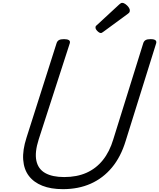

<svg xmlns="http://www.w3.org/2000/svg" viewBox="-20 -1310 1118 1349"><path d="M422 19Q338 19 277.5 -5Q217 -29 182.5 -74.5Q148 -120 143 -187.5Q138 -255 166 -342L378 -1008Q383 -1022 394.5 -1028.5Q406 -1035 430 -1035Q453 -1035 464 -1028Q475 -1021 470 -1005L252 -331Q223 -240 235.5 -181Q248 -122 298 -94Q348 -66 431 -66Q520 -66 587.5 -96Q655 -126 702.5 -185Q750 -244 776 -331L987 -1008Q992 -1022 1003.5 -1028.5Q1015 -1035 1038 -1035Q1086 -1035 1077 -1005L863 -320Q829 -208 766.5 -133Q704 -58 617.5 -19.5Q531 19 422 19ZM689 -1078Q678 -1078 664.5 -1091.5Q651 -1105 651 -1116Q651 -1120 652 -1124Q653 -1128 660 -1133L818 -1279Q824 -1284 828.5 -1287Q833 -1290 839 -1290Q849 -1290 861.5 -1281Q874 -1272 883 -1260Q892 -1248 892 -1237Q892 -1230 890 -1225Q888 -1220 877 -1212L708 -1088Q702 -1084 697.5 -1081Q693 -1078 689 -1078Z"/></svg>

Font: Playwrite CO
Style: Regular
Weight: 400
Designer: Veronika Burian, José Scaglione
Foundry: TypeTogether
Version: Version 1.000